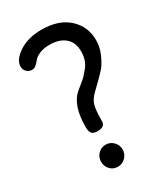

<svg xmlns="http://www.w3.org/2000/svg" viewBox="-185 -821 792 910"><g transform="rotate(-30 211.0 -366.0)"><path d="M395 -566Q395 -527 378.5 -490.5Q362 -454 346 -435Q330 -416 302.5 -389.5Q275 -363 271 -359Q241 -331 234 -303.5Q227 -276 227 -219Q227 -188 185 -188Q164 -188 155 -198Q146 -208 146 -234Q146 -350 200 -398Q203 -401 225.5 -419Q248 -437 256.5 -446Q265 -455 280 -473.5Q295 -492 301 -512.5Q307 -533 307 -556Q307 -604 276.5 -630.5Q246 -657 192 -657Q160 -657 137.5 -647.5Q115 -638 105.5 -626Q96 -614 85.5 -604.5Q75 -595 63 -595Q47 -595 34.5 -606Q22 -617 22 -636Q22 -672 71 -705Q120 -738 195 -738Q288 -738 341.5 -689.5Q395 -641 395 -566ZM186 -114Q210 -114 227.5 -96.5Q245 -79 245 -54Q245 -30 227.5 -12Q210 6 186 6Q160 6 143.5 -11.5Q127 -29 127 -54Q127 -79 144 -96.5Q161 -114 186 -114Z"/></g></svg>

Font: AkaAcidDosis
Style: SemiBold
Weight: 600
Designer: Edgar Tolentino, Pablo Impallari, Igino Marini, Cyberella
Foundry: Edgar Tolentino, Pablo Impallari, Igino Marini, Cyberella
Version: Version 1.007